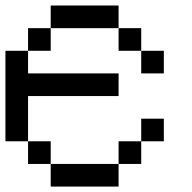

<svg xmlns="http://www.w3.org/2000/svg" viewBox="-20 -687 707 707"><path d="M0 -166.7V-500H83.3V-416.7H416.7V-333.3H83.3V-166.7ZM166.7 -166.7V-83.3H83.3V-166.7ZM166.7 -83.3H416.7V0H166.7ZM166.7 -583.3V-500H83.3V-583.3ZM166.7 -666.7H416.7V-583.3H166.7ZM500 -166.7V-83.3H416.7V-166.7ZM500 -416.7V-500H583.3V-416.7ZM500 -250H583.3V-166.7H500ZM500 -583.3V-500H416.7V-583.3Z"/></svg>

Font: Galmuri11 Regular
Style: Regular
Weight: 400
Designer: Minseo Lee (Quiple)
Version: Version 2.356;hotconv 1.1.0;makeotfexe 2.6.0 DEVELOPMENT